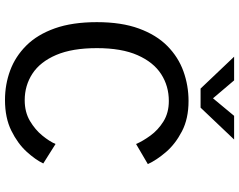

<svg xmlns="http://www.w3.org/2000/svg" viewBox="-112 -812 935 750"><g transform="rotate(90 355.0 -436.5)"><path d="M370 11Q309.5 11 254.8 -9.2Q200 -29.5 157.2 -72.5Q114.5 -115.5 90.2 -183.8Q66 -252 66 -348Q66 -444 91 -512.2Q116 -580.5 159.2 -623.2Q202.5 -666 258 -686Q313.5 -706 374 -706Q443 -706 492.5 -680.2Q542 -654.5 573.5 -617.8Q605 -581 620.5 -547L542 -501Q531 -527 509.2 -557Q487.5 -587 453.8 -608Q420 -629 374 -629Q315.5 -629 269 -599Q222.5 -569 195 -506.8Q167.5 -444.5 167.5 -348Q167.5 -251.5 194.2 -189Q221 -126.5 267.2 -96.2Q313.5 -66 371 -66Q417.5 -66 452 -86.5Q486.5 -107 509.2 -135Q532 -163 542 -186.5L618 -138.5Q603.5 -108 571.8 -73.2Q540 -38.5 490 -13.8Q440 11 370 11ZM524.5 -884 400 -753H325.5L201 -884H293.5L363.5 -801.5L432 -884Z"/></g></svg>

Font: League Mono
Style: Regular
Weight: 400
Width: 6
Designer: Tyler Finck
Foundry: The League of Moveable Type / Tyler Finck
Version: Version 2.300;RELEASE